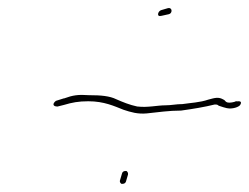

<svg xmlns="http://www.w3.org/2000/svg" viewBox="-20 -566 615 474"><path d="M118 -317C109 -310 110 -303 122 -303L138 -307C158 -313 174 -316 198 -316C237 -316 262 -304 285 -295C303 -289 320 -284 342 -286C371 -289 397 -293 427 -293C456 -297 486 -302 510 -308H512C518 -308 518 -306 520 -305C528 -302 536 -300 540 -299C554 -296 570 -302 573 -307C579 -317 570 -317 561 -315C535 -308 538 -318 532 -320C520 -327 512 -325 494 -320C474 -313 450 -312 430 -309H429C415 -309 403 -306 388 -306C369 -306 344 -300 320 -303H319C300 -307 283 -314 267 -321C251 -329 229 -331 201 -331H200C173 -333 160 -331 138 -323H137ZM276 -120C275 -117 278 -112 281 -112C288 -112 290 -115 291 -118L296 -135C297 -139 294 -144 291 -144C284 -144 282 -141 281 -137ZM378 -541C370 -539 365 -523 379 -527L397 -531C406 -533 406 -548 395 -546ZM559 -315H561C563 -315 564 -316 566 -317Z"/></svg>

Font: Stray Cat
Style: ExLtObl
Weight: 200
Version: Version 1.0